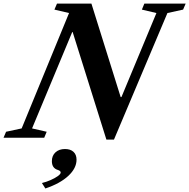

<svg xmlns="http://www.w3.org/2000/svg" viewBox="-81 -782 1074 1090"><path d="M523 10.5 331.5 -600H329L101 -53L184 -34L170 0H-61L-46.5 -34L42 -53L311 -708L228 -727.5L242.5 -761.5H438L604 -231H608.5L807 -708L724.5 -727.5L738.5 -761.5H973L958.5 -727.5L869.5 -708L566 10.5ZM176.5 288 157 257Q182 251 206.5 240.2Q231 229.5 247.2 217.8Q263.5 206 263.5 197.5Q263.5 188 248 183Q213.5 173 213.5 133Q213.5 101.5 234 82.8Q254.5 64 288 64Q319 64 336.2 80Q353.5 96 353.5 124.5Q353.5 173 306.8 216.5Q260 260 176.5 288Z"/></svg>

Font: Libre Caslon Text Bold
Style: Italic
Weight: 700
Italic angle: -22.583°
Designer: Pablo Impallari, Rodrigo Fuenzalida, Katja Schimmel
Foundry: Pablo Impallari, Rodrigo Fuenzalida
Version: Version 2.000